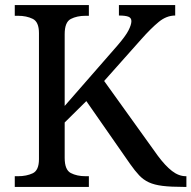

<svg xmlns="http://www.w3.org/2000/svg" viewBox="-20 -734 752 754"><path d="M38 0V-42H51Q84 -42 108.5 -53.5Q133 -65 133 -109V-604Q133 -648 108.5 -660Q84 -672 51 -672H38V-714H329V-672H316Q282 -672 258 -659.5Q234 -647 234 -600V-318L441 -555Q473 -592 484.5 -614.5Q496 -637 496 -651Q496 -664 484 -668.5Q472 -673 447 -673V-714H668V-673Q634 -673 603.5 -648Q573 -623 534 -579L389 -416L600 -122Q629 -83 655.5 -62.5Q682 -42 710 -42H712V0H701Q651 0 618.5 -4Q586 -8 564.5 -18Q543 -28 526.5 -45.5Q510 -63 491 -90L319 -337L234 -253V-114Q234 -67 258 -54.5Q282 -42 316 -42H329V0Z"/></svg>

Font: Noto Serif Vithkuqi
Style: Regular
Weight: 400
Version: Version 1.005